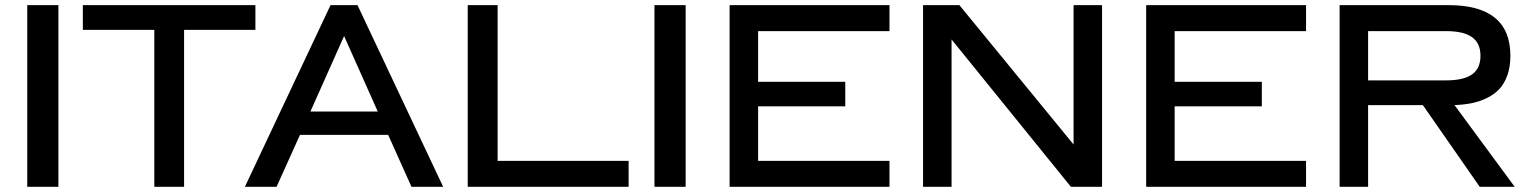

<svg xmlns="http://www.w3.org/2000/svg" viewBox="-20 -720 5883 740"><path d="M85 -700.2H205.1V0H85Z M299.3 -605V-700.2H964.4V-605H689.5V0H574.7V-605Z M1565.9 0 1476.1 -200.2H1136.2L1045.9 0H923.8L1253.9 -700.2H1357.9L1688 0ZM1306.2 -581.1 1176.3 -290H1436Z M1782.7 -700.2H1897.9V-100.1H2402.8V0H1782.7Z M2502.4 -700.2H2622.6V0H2502.4Z M2792 -700.2H3408.2V-600.1H2901.9V-404.8H3237.8V-310.1H2901.9V-100.1H3408.2V0H2792Z M3537.6 -700.2H3677.7L4117.7 -163.1V-700.2H4227.5V0H4107.4L3647.5 -567.9V0H3537.6Z M4397.5 -700.2H5013.7V-600.1H4507.3V-404.8H4843.3V-310.1H4507.3V-100.1H5013.7V0H4397.5Z M5143.1 -700.2H5563Q5801.3 -700.2 5801.3 -504.9Q5801.3 -462.9 5789.8 -430.4Q5778.3 -397.9 5759 -377.2Q5739.7 -356.4 5711.4 -342.5Q5683.1 -328.6 5652.8 -322.5Q5622.6 -316.4 5585.9 -314.9L5817.9 0H5683.1L5463.9 -314.9H5252.9V0H5143.1ZM5553.2 -600.1H5252.9V-410.2H5553.2Q5620.6 -410.2 5653.3 -433.1Q5686 -456.1 5686 -504.9Q5686 -553.7 5653.3 -576.9Q5620.6 -600.1 5553.2 -600.1Z"/></svg>

Font: Copperplate Sans CC Heavy
Style: Regular
Weight: 400
Designer: indestructible type*
Foundry: Cowboy Collective
Version: Version 1.000